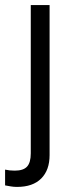

<svg xmlns="http://www.w3.org/2000/svg" viewBox="-58 -521 278 755"><path d="M9 214Q-4 214 -15.5 212Q-27 210 -38 208V146Q-21 150 0 150Q34 150 48.5 134Q63 118 63 82V-501H137V89Q137 148 104 181Q71 214 9 214Z"/></svg>

Font: Red Hat Display
Style: Regular
Weight: 300
Designer: Pentagram, MCKL
Foundry: Pentagram, MCKL
Version: Version 1.023